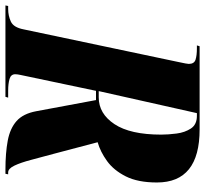

<svg xmlns="http://www.w3.org/2000/svg" viewBox="-88 -710 754 706"><g transform="rotate(90 289.0 -357.0)"><path d="M-44 0 -42 -10H-31Q-6 -10 15.5 -20Q37 -30 44 -67L164 -636Q171 -668 171 -674Q171 -694 155.5 -699Q140 -704 114 -704H103L106 -714H412Q607 -714 607 -557Q607 -487 584.5 -442.5Q562 -398 528 -373.5Q494 -349 459 -339L502 -176Q514 -132 524 -94Q534 -56 545 -33Q556 -10 570 -10H577L575 0H560Q498 0 453 -8.5Q408 -17 381 -41Q354 -65 345 -113L304 -333H270L218 -86Q214 -66 211.5 -55Q209 -44 209 -36Q209 -20 226.5 -15Q244 -10 269 -10H295L292 0ZM294 -343Q354 -343 392.5 -401Q431 -459 431 -573Q431 -599 427 -629.5Q423 -660 408.5 -682Q394 -704 362 -704H352L271 -343Z"/></g></svg>

Font: Noto Serif Display ExtraCondensed Black
Style: Italic
Weight: 900
Width: 2
Italic angle: -12°
Designer: Monotype Design Team
Foundry: Monotype Imaging Inc.
Version: Version 2.009